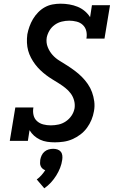

<svg xmlns="http://www.w3.org/2000/svg" viewBox="-20 -763 640 1040"><path d="M277 8Q256 8 235.5 5Q215 2 197 -6.5Q179 -15 164.5 -28Q150 -41 140 -58L131 0H33L63 -181H161Q157 -160 161.5 -140Q166 -120 180.5 -107Q195 -94 214.5 -89Q234 -84 255 -84Q276 -84 297 -88.5Q318 -93 336.5 -105.5Q355 -118 367.5 -136.5Q380 -155 384 -177Q387 -199 381 -220Q375 -241 362.5 -257.5Q350 -274 333.5 -287Q317 -300 299.5 -311Q282 -322 264 -333Q246 -344 229.5 -356.5Q213 -369 198 -383.5Q183 -398 170.5 -414.5Q158 -431 148 -450Q138 -469 132.5 -489Q127 -509 126 -531.5Q125 -554 128 -577Q132 -598 139.5 -619Q147 -640 158.5 -659.5Q170 -679 186.5 -696Q203 -713 223 -724Q243 -735 265 -739Q287 -743 308 -743Q332 -743 355.5 -739Q379 -735 400 -726.5Q421 -718 438.5 -703.5Q456 -689 468 -670L478 -735H576L546 -554H448Q452 -575 447.5 -594.5Q443 -614 429 -627.5Q415 -641 395 -646Q375 -651 355 -651Q335 -651 314.5 -646Q294 -641 276.5 -628.5Q259 -616 248 -597.5Q237 -579 233 -559Q229 -532 238.5 -508Q248 -484 264.5 -465.5Q281 -447 302.5 -434Q324 -421 345 -407.5Q366 -394 386 -379Q406 -364 423.5 -346.5Q441 -329 455.5 -308Q470 -287 478.5 -263.5Q487 -240 490.5 -214Q494 -188 489 -161Q485 -137 475.5 -114Q466 -91 451 -70.5Q436 -50 415.5 -34.5Q395 -19 372 -9Q349 1 324.5 4.5Q300 8 277 8ZM220 257 179 209Q193 199 204.5 186Q216 173 225 159Q217 156 210.5 150.5Q204 145 200.5 137Q197 129 197 120.5Q197 112 198 103Q200 91 205.5 79Q211 67 221 58.5Q231 50 243.5 46.5Q256 43 268 43Q280 43 291 46.5Q302 50 309 58.5Q316 67 317.5 79Q319 91 317 103Q314 125 305.5 146.5Q297 168 284.5 188Q272 208 256 225.5Q240 243 220 257Z"/></svg>

Font: Iosevka Slab Semibold Extended
Style: Italic
Weight: 600
Width: 7
Italic angle: -9°
Monospace: yes
Designer: Belleve Invis
Foundry: Belleve Invis
Version: Version 11.1.0; ttfautohint (v1.8.3)